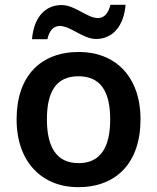

<svg xmlns="http://www.w3.org/2000/svg" viewBox="-20 -768 653 798"><path d="M113 -605H177C185 -642 203 -660 228 -660C274 -660 325 -606 379 -606C445 -606 494 -655 502 -748H439C430 -711 412 -693 387 -693C342 -693 292 -747 236 -747C170 -747 121 -699 113 -605ZM564 -272C564 -451 458 -552 308 -552C148 -552 49 -451 49 -272C49 -92 157 10 305 10C464 10 564 -92 564 -272ZM175 -272C175 -388 214 -451 306 -451C398 -451 438 -388 438 -272C438 -156 398 -90 307 -90C215 -90 175 -156 175 -272Z"/></svg>

Font: Noto Sans New Tai Lue Semibold
Style: Regular
Weight: 600
Designer: Monotype Design Team
Foundry: Monotype Imaging Inc.
Version: Version 2.004